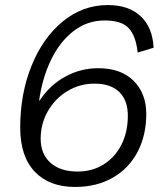

<svg xmlns="http://www.w3.org/2000/svg" viewBox="-20 -730 647 760"><path d="M60 -225Q60 -359 105 -470Q150 -581 229 -645.5Q308 -710 407 -710Q489 -710 536.5 -666Q584 -622 588 -541L525 -522Q518 -587 490 -618Q462 -649 394 -649Q325 -649 270.5 -606.5Q216 -564 181.5 -492Q147 -420 135 -332H137Q177 -393 238 -426.5Q299 -460 369 -460Q459 -460 509 -410Q559 -360 559 -279Q559 -195 525 -129.5Q491 -64 427 -27Q363 10 277 10Q175 10 117.5 -50.5Q60 -111 60 -225ZM486 -272Q486 -333 452 -366Q418 -399 354 -399Q296 -399 247 -369.5Q198 -340 169.5 -290Q141 -240 141 -181Q141 -120 180 -85.5Q219 -51 287 -51Q345 -51 390 -79Q435 -107 460.5 -157Q486 -207 486 -272Z"/></svg>

Font: Niramit Light
Style: Italic
Weight: 300
Italic angle: -10°
Designer: Katatrad Aksorn Co.,Ltd.
Foundry: Cadson Demak Co.,Ltd.
Version: Version 1.000; ttfautohint (v1.6)